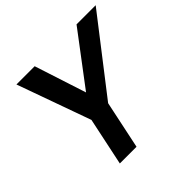

<svg xmlns="http://www.w3.org/2000/svg" viewBox="-176 -884 1057 1057"><g transform="rotate(-45 352.5 -355.0)"><path d="M183 0H313L372 -280L705 -710H556L328 -408L230 -710H88L242 -280Z"/></g></svg>

Font: Geist SemiBold
Style: Italic
Weight: 600
Italic angle: -12°
Designer: Basement.studio, Andrés Briganti, Mateo Zaragoza
Foundry: Basement.studio, Vercel, Andrés Briganti, Guido Ferreyra, Mateo Zaragoza
Version: Version 1.500